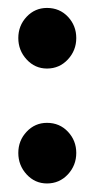

<svg xmlns="http://www.w3.org/2000/svg" viewBox="-20 -442 232 472"><path d="M95.5 9Q66 9 45.5 -13.2Q25 -35.5 25 -66Q25 -96.5 45.5 -118.2Q66 -140 95.5 -140Q126.5 -140 147 -118.2Q167.5 -96.5 167.5 -66Q167.5 -35.5 146.8 -13.2Q126 9 95.5 9ZM95.5 -273.5Q66 -273.5 45.5 -295.8Q25 -318 25 -348.5Q25 -379 45.5 -400.8Q66 -422.5 95.5 -422.5Q126.5 -422.5 147 -400.8Q167.5 -379 167.5 -348.5Q167.5 -318 146.8 -295.8Q126 -273.5 95.5 -273.5Z"/></svg>

Font: Fraunces 144pt SemiBold
Style: Regular
Weight: 600
Version: Version 1.000;[0bf87f6ff]